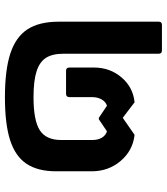

<svg xmlns="http://www.w3.org/2000/svg" viewBox="31 -696 677 779"><g transform="rotate(90 369.5 -306.5)"><path d="M68 -206V-612Q68 -625 81 -625H185Q198 -625 198 -612V-226Q198 -180 215 -154Q232 -128 270.5 -116Q309 -104 374 -104Q469 -104 508.5 -129.5Q548 -155 548 -216V-343Q548 -366 538.5 -381.5Q529 -397 513 -402L464 -369H458L409 -402Q393 -397 383.5 -380.5Q374 -364 374 -341V-250Q374 -236 361 -236H267Q254 -236 254 -250V-349Q254 -414 294 -461Q334 -508 395 -514L458 -466L527 -514Q591 -507 633 -457.5Q675 -408 675 -340V-196Q675 -121 644.5 -75.5Q614 -30 548.5 -9Q483 12 375 12Q264 12 197 -10Q130 -32 99 -79.5Q68 -127 68 -206Z"/></g></svg>

Font: LINE Seed Sans TH App
Style: Bold
Weight: 700
Designer: Dalton Maag Ltd | Thai characters by Cadson Demak Co.,Ltd.
Foundry: Dalton Maag Ltd
Version: Version 1.003